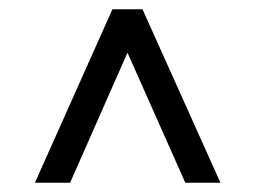

<svg xmlns="http://www.w3.org/2000/svg" viewBox="-20 -696 552 415"><path d="M236.5 -625H274.5L131.5 -301H55.5L223 -676H288L456.5 -301H380.5Z"/></svg>

Font: Newsreader 16pt 16pt
Style: Bold
Weight: 700
Version: Version 1.003